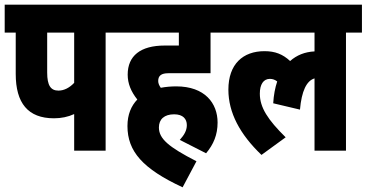

<svg xmlns="http://www.w3.org/2000/svg" viewBox="-20 -642 1562 818"><path d="M430 -503H498V-622H0V-503H47V-327C47 -203 99 -138 210 -138C241 -138 270 -144 296 -156V0H430ZM296 -503V-289C276 -268 253 -256 229 -256C196 -256 181 -278 181 -333V-503Z M746 -46 858 11C890 -27 907 -68 907 -120C907 -202 853 -274 731 -274C708 -274 686 -272 665 -268C658 -278 654 -287 654 -297C654 -320 668 -330 697 -330H877V-503H940V-622H486V-503H742V-448H682C578 -448 524 -404 524 -324C524 -286 538 -252 565 -218C539 -191 523 -154 523 -105C523 3 588 77 758 156L817 45C698 -16 657 -51 657 -99C657 -134 680 -155 722 -155C760 -155 776 -135 776 -109C776 -86 765 -67 746 -46Z M928 -503H1320V-423C1279 -421 1244 -407 1216 -382C1185 -411 1152 -424 1107 -424C1015 -424 953 -369 953 -260C953 -162 1002 -70 1094 18L1197 -57C1121 -132 1087 -184 1087 -243C1087 -282 1102 -306 1130 -306C1142 -306 1152 -302 1161 -295C1152 -268 1146 -237 1144 -202L1258 -175C1265 -254 1286 -298 1320 -308V0H1454V-503H1522V-622H928Z"/></svg>

Font: Noto Sans Devanagari ExtraCondensed ExtraBold
Style: Regular
Weight: 800
Width: 2
Designer: Jelle Bosma - Monotype Design Team
Foundry: Monotype Imaging Inc.
Version: Version 2.004